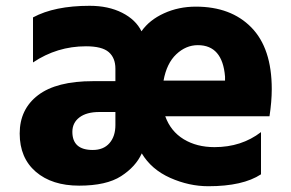

<svg xmlns="http://www.w3.org/2000/svg" viewBox="-20 -603 1004 662"><path d="M300.8 -323.2H377.9V-366.2Q377.9 -403.3 355 -423.3Q332 -443.4 276.4 -443.4Q176.8 -443.4 93.8 -387.7V-543Q168 -583 289.1 -583Q353.5 -583 400.9 -559.1Q448.2 -535.2 467.8 -495.1Q495.1 -534.2 545.4 -557.1Q595.7 -580.1 655.3 -580.1Q776.4 -580.1 846.7 -508.3Q917 -436.5 917 -295.9Q917 -252.9 909.2 -202.1H549.8Q568.4 -150.4 613.3 -123Q658.2 -95.7 719.7 -95.7Q812.5 -95.7 879.9 -147.5V-2Q817.4 39.1 698.2 39.1Q631.8 39.1 566.9 10.3Q502 -18.6 468.8 -74.2Q448.2 -28.3 397.5 4.4Q346.7 37.1 252.9 37.1Q159.2 37.1 103.5 -10.7Q47.9 -58.6 47.9 -142.6Q47.9 -226.6 111.3 -274.9Q174.8 -323.2 300.8 -323.2ZM229.5 -148.4Q229.5 -85.9 299.8 -85.9Q336.9 -85.9 357.4 -109.4Q377.9 -132.8 377.9 -171.9V-216.8H322.3Q278.3 -216.8 253.9 -198.2Q229.5 -179.7 229.5 -148.4ZM543.9 -325.2H755.9V-338.9Q747.1 -447.3 662.1 -447.3Q621.1 -447.3 587.9 -416Q554.7 -384.8 543.9 -325.2Z"/></svg>

Font: GenEi M Gothic v2 Heavy
Style: Regular
Weight: 800
Version: Version 2.0